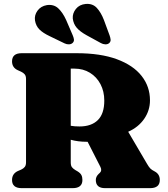

<svg xmlns="http://www.w3.org/2000/svg" viewBox="-20 -976 872 996"><path d="M758 -455.5Q758 -403 728 -359.5Q698 -316 645 -292.5L742.5 -126.5Q752 -110 759.5 -102.2Q767 -94.5 782 -87Q809 -73 809 -42.5Q809 0 758.5 0H525Q477 0 477 -42.5Q477 -60 492.5 -74.5L497.5 -79Q510.5 -90.5 501 -110L434.5 -240.5Q432.5 -240.5 430 -240.5Q407 -240.5 386 -243.2Q365 -246 347 -251V-134Q347 -117 353 -109Q359 -101 370.5 -94L382.5 -87Q397 -78 402.2 -67.8Q407.5 -57.5 407.5 -42.5Q407.5 0 357 0H92.5Q42.5 0 42.5 -42.5Q42.5 -74.5 72 -88.5L89.5 -96Q101.5 -101.5 108.2 -109.8Q115 -118 115 -134V-566Q115 -582 108.2 -590.2Q101.5 -598.5 89.5 -604L72 -612Q42.5 -625.5 42.5 -657.5Q42.5 -700 92.5 -700H378Q501.5 -700 586.2 -668.8Q671 -637.5 714.5 -582.2Q758 -527 758 -455.5ZM347 -620V-323.5Q366 -320 392.5 -320Q454 -320 487.5 -353Q521 -386 521 -454Q521 -502 501.2 -539.5Q481.5 -577 446.5 -598.5Q411.5 -620 366.5 -620ZM519 -872.5 548.5 -792.5Q553 -780 553.8 -770Q554.5 -760 546.5 -752.5Q538.5 -745.5 526.2 -746Q514 -746.5 503.5 -752.5L429.5 -793Q395 -812 378 -832Q361 -852 357.5 -880Q355.5 -907 373.8 -929.8Q392 -952.5 424.5 -955.5Q460.5 -958.5 482.2 -935Q504 -911.5 519 -872.5ZM323 -872.5 357 -793.5Q362 -782 363.5 -772Q365 -762 357.5 -754Q350 -746.5 338 -746Q326 -745.5 315 -751L238.5 -788Q202.5 -805 184.2 -823.5Q166 -842 161.5 -870Q157.5 -897 174.5 -920.5Q191.5 -944 223 -949.5Q259 -954.5 282.2 -932.8Q305.5 -911 323 -872.5Z"/></svg>

Font: Fraunces 9pt Soft Black
Style: Regular
Weight: 900
Version: Version 1.000;[b76b70a41]